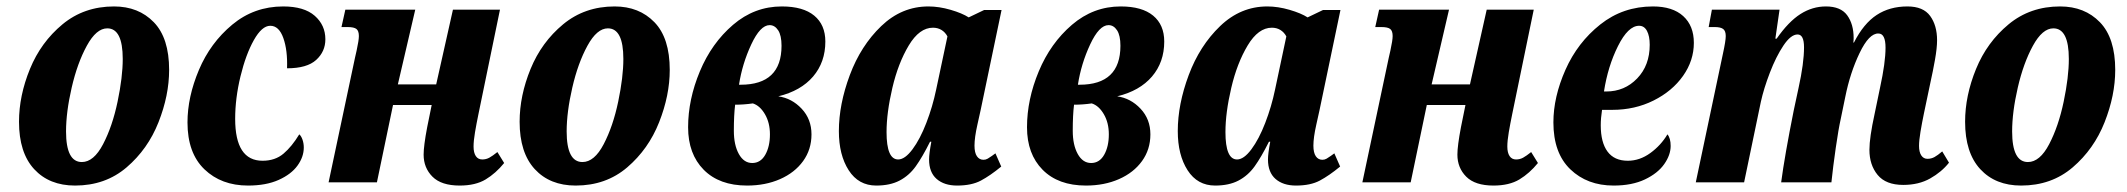

<svg xmlns="http://www.w3.org/2000/svg" viewBox="-20 -566 6604 596"><path d="M39 -188Q39 -269 73 -352Q107 -435 174 -490.5Q241 -546 334 -546Q410 -546 457.5 -497Q505 -448 505 -349Q505 -270 472 -186.5Q439 -103 373 -46.5Q307 10 213 10Q133 10 86 -41Q39 -92 39 -188ZM361 -383Q361 -478 313 -478Q279 -478 249.5 -424Q220 -370 202.5 -294Q185 -218 185 -158Q185 -63 234 -63Q271 -63 300 -118.5Q329 -174 345 -250.5Q361 -327 361 -383Z M562 -186Q562 -265 597.5 -349Q633 -433 701 -489.5Q769 -546 859 -546Q924 -546 957 -517Q990 -488 990 -444Q990 -406 961.5 -380Q933 -354 871 -354Q873 -410 859.5 -448Q846 -486 819 -486Q793 -486 768 -441.5Q743 -397 726.5 -329Q710 -261 710 -197Q710 -67 795 -67Q834 -67 860 -89Q886 -111 909 -149Q915 -144 919 -132.5Q923 -121 923 -108Q923 -79 903.5 -52Q884 -25 845 -7.5Q806 10 750 10Q667 10 614.5 -40.5Q562 -91 562 -186Z M1295 -86Q1295 -113 1306 -171L1320 -240H1200L1150 0H1000L1082 -387L1087 -409Q1094 -441 1094 -454Q1094 -470 1086.5 -476Q1079 -482 1059 -482H1040L1052 -536H1269L1215 -304H1334L1386 -536H1532L1465 -211Q1459 -182 1454.5 -155.5Q1450 -129 1450 -111Q1450 -92 1457 -81.5Q1464 -71 1477 -71Q1489 -71 1499 -76.5Q1509 -82 1524 -94L1545 -60Q1519 -28 1487.5 -9Q1456 10 1407 10Q1350 10 1322.5 -17.5Q1295 -45 1295 -86Z M1593 -188Q1593 -269 1627 -352Q1661 -435 1728 -490.5Q1795 -546 1888 -546Q1964 -546 2011.5 -497Q2059 -448 2059 -349Q2059 -270 2026 -186.5Q1993 -103 1927 -46.5Q1861 10 1767 10Q1687 10 1640 -41Q1593 -92 1593 -188ZM1915 -383Q1915 -478 1867 -478Q1833 -478 1803.5 -424Q1774 -370 1756.5 -294Q1739 -218 1739 -158Q1739 -63 1788 -63Q1825 -63 1854 -118.5Q1883 -174 1899 -250.5Q1915 -327 1915 -383Z M2116 -171Q2116 -257 2152.5 -344.5Q2189 -432 2255.5 -489Q2322 -546 2407 -546Q2473 -546 2507.5 -517.5Q2542 -489 2542 -437Q2542 -373 2504 -328.5Q2466 -284 2396 -267Q2438 -261 2468.5 -228.5Q2499 -196 2499 -149Q2499 -102 2473 -66Q2447 -30 2401.5 -10Q2356 10 2299 10Q2213 10 2164.5 -39Q2116 -88 2116 -171ZM2279 -303Q2406 -303 2406 -424Q2406 -456 2395.5 -472Q2385 -488 2369 -488Q2340 -488 2312 -428Q2284 -368 2274 -303ZM2370 -149Q2370 -185 2354.5 -211.5Q2339 -238 2317 -245Q2289 -241 2262 -241Q2258 -209 2258 -160Q2258 -116 2273.5 -88Q2289 -60 2315 -60Q2341 -60 2355.5 -85.5Q2370 -111 2370 -149Z M2584 -159Q2584 -242 2618 -333Q2652 -424 2715.5 -485Q2779 -546 2862 -546Q2895 -546 2931 -535.5Q2967 -525 2987 -512L3035 -535H3089L3024 -224Q3023 -219 3014 -179Q3005 -139 3005 -114Q3005 -92 3012.5 -81Q3020 -70 3033 -70Q3040 -70 3046 -73.5Q3052 -77 3059 -82Q3066 -87 3070 -90L3088 -49Q3054 -21 3025 -5.5Q2996 10 2951 10Q2911 10 2887.5 -10.5Q2864 -31 2864 -71Q2864 -89 2871 -126H2867Q2843 -78 2822.5 -49.5Q2802 -21 2772.5 -5.5Q2743 10 2700 10Q2645 10 2614.5 -37.5Q2584 -85 2584 -159ZM2886 -288 2921 -453Q2914 -466 2902.5 -473Q2891 -480 2876 -480Q2834 -480 2801 -425Q2768 -370 2750 -293Q2732 -216 2732 -156Q2732 -71 2768 -71Q2789 -71 2812.5 -102.5Q2836 -134 2855.5 -184.5Q2875 -235 2886 -288Z M3168 -171Q3168 -257 3204.5 -344.5Q3241 -432 3307.5 -489Q3374 -546 3459 -546Q3525 -546 3559.5 -517.5Q3594 -489 3594 -437Q3594 -373 3556 -328.5Q3518 -284 3448 -267Q3490 -261 3520.5 -228.5Q3551 -196 3551 -149Q3551 -102 3525 -66Q3499 -30 3453.5 -10Q3408 10 3351 10Q3265 10 3216.5 -39Q3168 -88 3168 -171ZM3331 -303Q3458 -303 3458 -424Q3458 -456 3447.5 -472Q3437 -488 3421 -488Q3392 -488 3364 -428Q3336 -368 3326 -303ZM3422 -149Q3422 -185 3406.5 -211.5Q3391 -238 3369 -245Q3341 -241 3314 -241Q3310 -209 3310 -160Q3310 -116 3325.5 -88Q3341 -60 3367 -60Q3393 -60 3407.5 -85.5Q3422 -111 3422 -149Z M3636 -159Q3636 -242 3670 -333Q3704 -424 3767.5 -485Q3831 -546 3914 -546Q3947 -546 3983 -535.5Q4019 -525 4039 -512L4087 -535H4141L4076 -224Q4075 -219 4066 -179Q4057 -139 4057 -114Q4057 -92 4064.5 -81Q4072 -70 4085 -70Q4092 -70 4098 -73.5Q4104 -77 4111 -82Q4118 -87 4122 -90L4140 -49Q4106 -21 4077 -5.5Q4048 10 4003 10Q3963 10 3939.5 -10.5Q3916 -31 3916 -71Q3916 -89 3923 -126H3919Q3895 -78 3874.5 -49.5Q3854 -21 3824.5 -5.5Q3795 10 3752 10Q3697 10 3666.5 -37.5Q3636 -85 3636 -159ZM3938 -288 3973 -453Q3966 -466 3954.5 -473Q3943 -480 3928 -480Q3886 -480 3853 -425Q3820 -370 3802 -293Q3784 -216 3784 -156Q3784 -71 3820 -71Q3841 -71 3864.5 -102.5Q3888 -134 3907.5 -184.5Q3927 -235 3938 -288Z M4504 -86Q4504 -113 4515 -171L4529 -240H4409L4359 0H4209L4291 -387L4296 -409Q4303 -441 4303 -454Q4303 -470 4295.5 -476Q4288 -482 4268 -482H4249L4261 -536H4478L4424 -304H4543L4595 -536H4741L4674 -211Q4668 -182 4663.5 -155.5Q4659 -129 4659 -111Q4659 -92 4666 -81.5Q4673 -71 4686 -71Q4698 -71 4708 -76.5Q4718 -82 4733 -94L4754 -60Q4728 -28 4696.5 -9Q4665 10 4616 10Q4559 10 4531.5 -17.5Q4504 -45 4504 -86Z M4802 -186Q4802 -265 4839.5 -349.5Q4877 -434 4947.5 -490Q5018 -546 5111 -546Q5172 -546 5205 -516Q5238 -486 5238 -433Q5238 -378 5204.5 -330.5Q5171 -283 5113 -254Q5055 -225 4985 -225H4953Q4949 -199 4949 -177Q4949 -124 4970 -95.5Q4991 -67 5033 -67Q5070 -67 5103 -91Q5136 -115 5156 -149Q5166 -137 5166 -113Q5166 -85 5146 -56.5Q5126 -28 5086 -9Q5046 10 4989 10Q4907 10 4854.5 -40.5Q4802 -91 4802 -186ZM4966 -282Q5023 -282 5062 -322.5Q5101 -363 5101 -427Q5101 -454 5092.5 -470Q5084 -486 5068 -486Q5034 -486 5002.5 -423Q4971 -360 4959 -282Z M5783 -101Q5783 -139 5799 -212L5816 -294Q5833 -372 5833 -418Q5833 -462 5811 -462Q5782 -463 5752.5 -401.5Q5723 -340 5708 -265L5694 -197Q5687 -166 5678.5 -107Q5670 -48 5665 0H5509Q5520 -83 5548 -223L5563 -293Q5580 -370 5580 -419Q5580 -459 5560 -459Q5539 -459 5516 -424.5Q5493 -390 5474 -340.5Q5455 -291 5446 -250L5394 0H5244L5328 -398Q5337 -439 5337 -454Q5337 -470 5329 -476Q5321 -482 5303 -482H5284L5294 -536H5504L5491 -446H5495Q5532 -499 5569 -522.5Q5606 -546 5648 -546Q5694 -546 5714 -518.5Q5734 -491 5734 -448Q5734 -439 5733 -434H5735Q5765 -493 5805.5 -519.5Q5846 -546 5901 -546Q5950 -546 5971.5 -516.5Q5993 -487 5993 -441Q5993 -417 5986.5 -380.5Q5980 -344 5973 -313L5952 -213Q5946 -184 5941.5 -157Q5937 -130 5937 -113Q5937 -94 5944 -83.5Q5951 -73 5963 -73Q5975 -73 5985 -78.5Q5995 -84 6009 -96L6030 -61Q6007 -32 5971.5 -12Q5936 8 5888 8Q5834 8 5808.5 -23Q5783 -54 5783 -101Z M6080 -188Q6080 -269 6114 -352Q6148 -435 6215 -490.5Q6282 -546 6375 -546Q6451 -546 6498.5 -497Q6546 -448 6546 -349Q6546 -270 6513 -186.5Q6480 -103 6414 -46.5Q6348 10 6254 10Q6174 10 6127 -41Q6080 -92 6080 -188ZM6402 -383Q6402 -478 6354 -478Q6320 -478 6290.5 -424Q6261 -370 6243.5 -294Q6226 -218 6226 -158Q6226 -63 6275 -63Q6312 -63 6341 -118.5Q6370 -174 6386 -250.5Q6402 -327 6402 -383Z"/></svg>

Font: Noto Serif CondExtraBold
Style: Italic
Weight: 800
Width: 3
Italic angle: -12°
Designer: Monotype Design Team
Foundry: Monotype Imaging Inc.
Version: Version 1.001